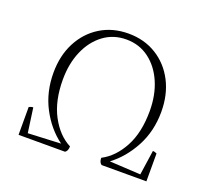

<svg xmlns="http://www.w3.org/2000/svg" viewBox="-113 -801 1046 947"><g transform="rotate(20 410.0 -327.5)"><path d="M70 0V-146Q81 -152 92 -152L110 -23L282 -31Q213 -82 170 -164Q127 -246 127 -347Q127 -437 163 -506.5Q199 -576 263 -615.5Q327 -655 410 -655Q493 -655 557 -615.5Q621 -576 657 -506.5Q693 -437 693 -347Q693 -246 649.5 -164Q606 -82 538 -31L701 -22L720 -152Q730 -152 741 -146V0H506Q492 -9 492 -33Q556 -66 597 -142Q638 -218 638 -331Q638 -415 609.5 -481Q581 -547 529.5 -585.5Q478 -624 410 -624Q342 -624 290.5 -585.5Q239 -547 210.5 -481Q182 -415 182 -331Q182 -219 223 -142.5Q264 -66 328 -33Q328 -9 314 0Z"/></g></svg>

Font: Petrona ExtraLight
Style: Regular
Weight: 200
Designer: Ringo R. Seeber
Foundry: Ringo R. Seeber
Version: Version 2.001; ttfautohint (v1.8.3)